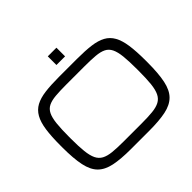

<svg xmlns="http://www.w3.org/2000/svg" viewBox="-212 -1197 1471 1471"><g transform="rotate(-45 523.5 -461.5)"><path d="M425.3 15.6Q315.4 15.6 244.6 0.7Q173.8 -14.2 134 -54.2Q94.2 -94.2 78.4 -169.4Q62.5 -244.6 62.5 -365.2V-384.8Q62.5 -484.4 72.3 -552Q82 -619.6 106 -662.1Q129.9 -704.6 171.1 -727.1Q212.4 -749.5 274.9 -757.6Q337.4 -765.6 425.3 -765.6H622.1Q710 -765.6 772.5 -757.6Q835 -749.5 876.2 -727.1Q917.5 -704.6 941.4 -662.1Q965.3 -619.6 975.1 -552Q984.9 -484.4 984.9 -384.8V-365.2Q984.9 -244.6 969 -169.4Q953.1 -94.2 913.3 -54.2Q873.5 -14.2 802.7 0.7Q731.9 15.6 622.1 15.6ZM425.3 -65.4H622.1Q691.9 -65.4 739.7 -70.3Q787.6 -75.2 817.6 -91.3Q847.7 -107.4 863.5 -140.1Q879.4 -172.9 885.3 -227.5Q891.1 -282.2 891.1 -365.2V-384.8Q891.1 -470.7 885.3 -526.4Q879.4 -582 863.5 -614.3Q847.7 -646.5 817.6 -661.4Q787.6 -676.3 739.7 -680.4Q691.9 -684.6 622.1 -684.6H425.3Q355.5 -684.6 307.6 -680.4Q259.8 -676.3 229.7 -661.4Q199.7 -646.5 183.8 -614.3Q168 -582 162.1 -526.4Q156.2 -470.7 156.2 -384.8V-365.2Q156.2 -282.2 162.1 -227.5Q168 -172.9 183.8 -140.1Q199.7 -107.4 229.7 -91.3Q259.8 -75.2 307.6 -70.3Q355.5 -65.4 425.3 -65.4ZM477.1 -843.8V-937.5H570.8V-843.8Z"/></g></svg>

Font: Michroma
Style: Regular
Weight: 400
Designer: Vernon Adams
Foundry: Vernon Adams
Version: Version 1.100; ttfautohint (v1.8.4.7-5d5b);gftools[0.9.29]